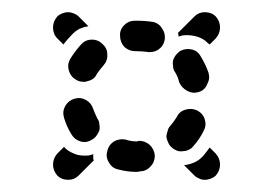

<svg xmlns="http://www.w3.org/2000/svg" viewBox="-20 -422 458 315"><path d="M74 -134Q67 -142 67 -152Q67 -162 74 -170L85 -181Q87 -179 89 -177Q97 -171 107 -168Q116 -166 126 -167Q129 -168 133 -169Q133 -165 133 -162Q133 -160 134 -159L109 -134Q102 -127 92 -127Q81 -127 74 -134ZM300 -156Q291 -152 282 -151L299 -134Q302 -131 307 -129Q311 -127 316 -127Q321 -127 326 -129Q331 -131 334 -134Q341 -142 341 -152Q341 -162 334 -170L324 -180Q319 -173 314 -167Q308 -160 300 -156ZM167 -190Q158 -184 156 -174Q153 -164 159 -155Q164 -146 174 -144Q189 -140 204 -140Q207 -140 210 -141Q220 -141 227 -149Q234 -156 234 -167Q233 -177 226 -184Q218 -191 208 -191Q206 -190 204 -190Q195 -190 186 -193Q176 -195 167 -190ZM253 -197Q254 -192 256 -188Q258 -183 262 -180Q265 -177 270 -175Q275 -173 280 -174Q285 -174 289 -176Q294 -178 297 -182Q307 -193 314 -207Q319 -216 316 -226Q313 -236 303 -241Q294 -245 284 -242Q274 -239 270 -230Q265 -222 259 -215Q256 -212 255 -207Q253 -202 253 -197ZM102 -260Q92 -257 87 -248Q82 -239 85 -229Q89 -215 97 -202Q102 -193 112 -190Q122 -187 131 -193Q135 -195 138 -199Q141 -203 143 -208Q144 -213 143 -218Q143 -223 140 -227Q136 -235 133 -243Q130 -253 121 -258Q112 -263 102 -260ZM306 -271Q316 -274 320 -284Q325 -293 322 -303Q317 -317 309 -330Q304 -339 294 -341Q284 -343 275 -338Q271 -335 268 -331Q265 -327 264 -323Q263 -318 264 -313Q264 -308 267 -304Q272 -296 274 -287Q278 -278 287 -273Q296 -268 306 -271ZM148 -350Q141 -357 131 -357Q120 -357 113 -349Q103 -338 95 -325Q90 -316 93 -306Q96 -296 105 -291Q110 -288 115 -288Q119 -287 124 -289Q129 -290 133 -293Q137 -296 139 -301Q144 -308 150 -315Q157 -323 156 -333Q156 -343 148 -350ZM239 -340Q248 -346 250 -356Q251 -361 250 -366Q249 -371 246 -375Q244 -379 240 -382Q236 -385 231 -386Q218 -388 204 -388Q203 -388 201 -388Q191 -388 184 -381Q176 -373 177 -363Q177 -353 184 -345Q192 -338 202 -338Q203 -338 204 -338Q212 -338 220 -337Q230 -335 239 -340ZM272 -368 299 -395Q306 -402 316 -402Q327 -402 334 -395Q341 -387 341 -377Q341 -367 334 -359L324 -349Q320 -352 317 -355Q309 -361 299 -363Q290 -365 280 -364Q276 -363 273 -362Q273 -365 272 -368ZM74 -395Q77 -398 82 -400Q87 -402 92 -402Q96 -402 101 -400Q106 -398 109 -395L125 -379Q118 -378 111 -375Q103 -371 97 -364Q90 -357 84 -349L74 -359Q67 -366 67 -377Q67 -387 74 -395Z"/></svg>

Font: FRB American Cursive Guidelines Dashed Black
Style: Bold Italic
Weight: 900
Italic angle: -25°
Version: Version 2.0;Modular Font Editor K font №1